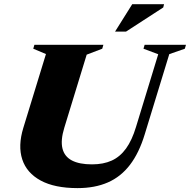

<svg xmlns="http://www.w3.org/2000/svg" viewBox="-20 -904 928 938"><path d="M294 -279.5Q275.5 -219 285 -179.2Q294.5 -139.5 331 -120.2Q367.5 -101 429.5 -101Q485 -101 525.8 -119.5Q566.5 -138 595.8 -178.5Q625 -219 644.5 -284L753 -639L681 -666L686.5 -685H888.5L883 -666L807 -639.5L687 -247.5Q659.5 -157 615 -98.8Q570.5 -40.5 507 -12.8Q443.5 15 359 15Q247 15 178.8 -22Q110.5 -59 88.8 -125.2Q67 -191.5 94 -279.5L204.5 -640L142.5 -666L148 -685H485L479.5 -666L403.5 -637ZM542 -749.5 626 -883.5H781.5L777.5 -867.5L595.5 -749.5Z"/></svg>

Font: Newsreader 36pt ExtraBold
Style: Italic
Weight: 800
Italic angle: -17°
Designer: Hugues Gentile
Foundry: Production Type
Version: Version 1.003